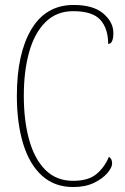

<svg xmlns="http://www.w3.org/2000/svg" viewBox="-20 -744 504 774"><path d="M275 10Q200 10 149.5 -35.5Q99 -81 73.5 -164Q48 -247 48 -358Q48 -528 106.5 -626Q165 -724 277 -724Q356 -724 396.5 -689.5Q437 -655 437 -611Q437 -567 416 -567Q416 -629 384.5 -664Q353 -699 275 -699Q208 -699 163.5 -655Q119 -611 97.5 -534Q76 -457 76 -358Q76 -258 97.5 -180.5Q119 -103 163 -59Q207 -15 275 -15Q336 -15 369 -42.5Q402 -70 419 -112Q432 -104 432 -85Q432 -69 413 -46.5Q394 -24 359 -7Q324 10 275 10Z"/></svg>

Font: Noto Serif Ethiopic Condensed Thin
Style: Regular
Weight: 100
Width: 3
Designer: Monotype Design Team
Foundry: Monotype Imaging Inc.
Version: Version 2.102; ttfautohint (v1.8.4.7-5d5b)